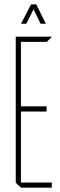

<svg xmlns="http://www.w3.org/2000/svg" viewBox="-20 -870 280 890"><path d="M77 0 53 -23V-24H220V0ZM53 -24V-700H77V-24ZM77 -353V-377H196V-353ZM77 -676V-700H220V-699L197 -676ZM168 -760 124 -850H148L192 -761V-760ZM78 -760V-761L124 -850H147L102 -760Z"/></svg>

Font: Foldit Thin
Style: Regular
Weight: 100
Designer: Sophia Tai
Foundry: Sophia Tai
Version: Version 1.003